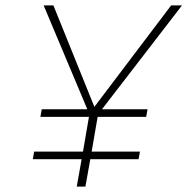

<svg xmlns="http://www.w3.org/2000/svg" viewBox="-20 -688 691 708"><path d="M263 0 281 -101H101L106 -129H286L308 -257H129L134 -285H302L141 -668H177L328 -294L611 -668H651L356 -285H524L519 -257H340L318 -129H496L491 -101H313L295 0Z"/></svg>

Font: Celebes Thin
Style: Italic
Weight: 250
Italic angle: -10°
Designer: Anugrah Pasau
Foundry: Lafontype
Version: Version 1.000; ttfautohint (v1.8.4)